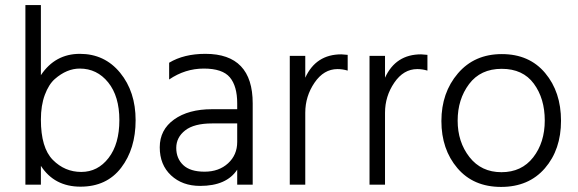

<svg xmlns="http://www.w3.org/2000/svg" viewBox="-20 -727 2274 756"><path d="M141 -256Q141 -145 188 -97.5Q235 -50 300 -50Q365 -50 407.5 -105Q450 -160 450 -254Q450 -348 406 -402.5Q362 -457 294 -457Q243 -457 196 -416Q172 -395 156.5 -353.5Q141 -312 141 -256ZM141 0H80V-707H141V-431Q197 -515 294.5 -515Q392 -515 453 -440.5Q514 -366 514 -253.5Q514 -141 457 -66.5Q400 8 297 8Q194 8 141 -74Z M768 5Q698 5 653.5 -36.5Q609 -78 609 -147Q609 -216 665.5 -256.5Q722 -297 815 -297H914V-320Q914 -388 885 -422.5Q856 -457 782.5 -457Q709 -457 646 -414V-480Q704 -515 789 -515Q975 -515 975 -320V0H914V-59Q872 5 768 5ZM914 -168V-241H815Q744 -241 709 -213.5Q674 -186 674 -144.5Q674 -103 701.5 -77Q729 -51 785.5 -51Q842 -51 878 -84Q914 -117 914 -168Z M1182 0H1121V-507H1182V-421Q1224 -513 1324 -513Q1331 -513 1349 -511V-449Q1329 -455 1309 -455Q1255 -455 1218.5 -401.5Q1182 -348 1182 -283Z M1496 0H1435V-507H1496V-421Q1538 -513 1638 -513Q1645 -513 1663 -511V-449Q1643 -455 1623 -455Q1569 -455 1532.5 -401.5Q1496 -348 1496 -283Z M1955.5 -456Q1872 -456 1827 -396Q1782 -336 1782 -252Q1782 -168 1828.5 -108.5Q1875 -49 1954.5 -49Q2034 -49 2079.5 -107.5Q2125 -166 2125 -252.5Q2125 -339 2082 -397.5Q2039 -456 1955.5 -456ZM1956 -514Q2064 -514 2126.5 -439.5Q2189 -365 2189 -251.5Q2189 -138 2125.5 -64.5Q2062 9 1953 9Q1844 9 1781 -65Q1718 -139 1718 -250.5Q1718 -362 1783 -438Q1848 -514 1956 -514Z"/></svg>

Font: Hind Jalandhar Light
Style: Regular
Weight: 300
Designer: Namrata Goyal
Foundry: Indian Type Foundry
Version: Version 0.702;PS 1.0;hotconv 1.0.81;makeotf.lib2.5.63406